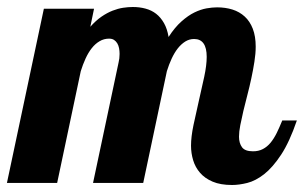

<svg xmlns="http://www.w3.org/2000/svg" viewBox="-58 -525 872 551"><path d="M793.9 -179.2Q772.9 -117.7 748.8 -81.1Q724.6 -44.4 700 -25.1Q675.3 -5.9 651.6 0Q627.9 5.9 607.9 5.9Q574.7 5.9 552.2 -3.7Q529.8 -13.2 516.1 -29.1Q502.4 -44.9 496.3 -65.2Q490.2 -85.4 490.2 -106.9Q490.2 -132.3 497.3 -166.3Q504.4 -200.2 512.7 -235.8Q521 -271.5 528.1 -304.7Q535.2 -337.9 535.2 -361.8Q535.2 -413.1 499 -413.1Q485.4 -413.1 473.6 -405.8Q461.9 -398.4 452.1 -386Q442.4 -373.5 434.6 -356.7Q426.8 -339.8 420.9 -320.8L353 0H209L282.2 -345.2Q285.2 -356.9 285.2 -370.1Q285.2 -378.9 283.7 -386.7Q282.2 -394.5 278.6 -400.6Q274.9 -406.7 269.3 -410.4Q263.7 -414.1 254.9 -414.1Q240.2 -414.1 227.8 -406.7Q215.3 -399.4 205.3 -386.7Q195.3 -374 187.5 -356.9Q179.7 -339.8 173.8 -320.8L106 0H-38.1L67.9 -500H211.9L201.2 -448.2Q217.3 -466.3 233.4 -477.3Q249.5 -488.3 265.1 -494.4Q280.8 -500.5 295.4 -502.7Q310.1 -504.9 323.2 -504.9Q342.8 -504.9 359.9 -500.2Q377 -495.6 390.1 -485.4Q403.3 -475.1 412.6 -458.7Q421.9 -442.4 425.8 -418.9Q443.8 -446.8 462.9 -463.6Q481.9 -480.5 500 -489.3Q518.1 -498 534.7 -501Q551.3 -503.9 564.9 -503.9Q588.9 -503.9 609.1 -497.6Q629.4 -491.2 644.3 -477.5Q659.2 -463.9 667.5 -442.4Q675.8 -420.9 675.8 -391.1Q675.8 -371.1 672.1 -347.9Q668.5 -324.7 663.3 -300.5Q658.2 -276.4 651.9 -252.4Q645.5 -228.5 640.4 -206.5Q635.3 -184.6 631.6 -165.8Q627.9 -147 627.9 -132.8Q627.9 -114.3 636.5 -102.5Q645 -90.8 668 -90.8Q684.1 -90.8 696.3 -97.2Q708.5 -103.5 718.3 -115.2Q728 -127 736.1 -143.3Q744.1 -159.7 752 -179.2Z"/></svg>

Font: Lobster
Style: Regular
Weight: 400
Designer: Pablo Impallari
Foundry: Pablo Impallari
Version: Version 1.007; ttfautohint (v1.1) -l 8 -r 50 -G 50 -x 14 -D 